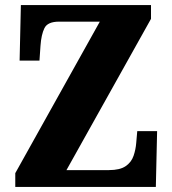

<svg xmlns="http://www.w3.org/2000/svg" viewBox="-20 -734 677 754"><path d="M40 0V-54L372 -649H212Q167 -649 154.5 -623.5Q142 -598 139 -554L135 -496H57L62 -714H573V-660L241 -66H408Q451 -66 473.5 -81.5Q496 -97 504.5 -122Q513 -147 515 -173L519 -219H597L592 0Z"/></svg>

Font: Noto Serif Lao Condensed Black
Style: Regular
Weight: 900
Width: 3
Designer: Monotype Design Team
Foundry: Monotype Imaging Inc.
Version: Version 2.003; ttfautohint (v1.8.4.7-5d5b)